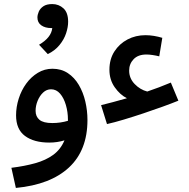

<svg xmlns="http://www.w3.org/2000/svg" viewBox="-20 -694 930 944"><path d="M506 -84 477 -177Q503 -183 535.5 -192Q568 -201 604 -211Q570 -228 544 -265Q518 -302 518 -351Q518 -403 542.5 -441Q567 -479 607 -500Q647 -521 695 -521Q716 -521 737 -517.5Q758 -514 778 -508L763 -417Q747 -421 730 -423.5Q713 -426 700 -426Q659 -426 637 -403Q615 -380 615 -347Q615 -309 642 -281Q669 -253 704 -244Q733 -254 762.5 -265Q792 -276 820 -288L857 -199Q825 -186 779.5 -169.5Q734 -153 684.5 -136.5Q635 -120 588.5 -106Q542 -92 506 -84ZM58 230 36 131Q101 123 153 108.5Q205 94 241.5 67.5Q278 41 297 -4Q262 7 222 7Q147 7 103 -25.5Q59 -58 59 -127Q59 -168 72 -209Q85 -250 109 -283Q133 -316 166 -336Q199 -356 238 -356Q281 -356 313.5 -334.5Q346 -313 367.5 -276.5Q389 -240 399.5 -195Q410 -150 410 -104Q410 45 319 129.5Q228 214 58 230ZM155 -149Q155 -121 174 -105Q193 -89 237 -89Q277 -89 314 -100V-106Q314 -143 304 -177.5Q294 -212 275.5 -233.5Q257 -255 231 -255Q209 -255 192 -239Q175 -223 165 -198.5Q155 -174 155 -149ZM215 -428 172 -474Q232 -509 237 -556H232Q202 -556 183 -569.5Q164 -583 164 -608Q164 -621 170.5 -636.5Q177 -652 193 -663Q209 -674 237 -674Q269 -674 292 -653Q315 -632 315 -587Q315 -561 305 -530.5Q295 -500 272.5 -472.5Q250 -445 215 -428Z"/></svg>

Font: Noto Sans Arabic Med
Style: Regular
Weight: 500
Designer: Monotype Design Team, Nadine Chahine, Nizar Qandah and Khaled Hosny
Foundry: Monotype Imaging Inc.
Version: Version 2.012; ttfautohint (v1.8.4.7-5d5b)